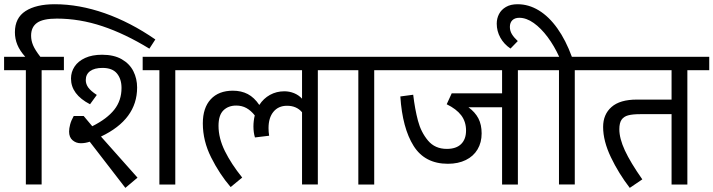

<svg xmlns="http://www.w3.org/2000/svg" viewBox="-27 -890 3441 926"><path d="M123 -717.8Q123 -694.3 132.6 -671.6Q142.1 -648.9 167.5 -616.2H281.2V-551.3H173.8V-0.5H97.7V-551.3H-7.3V-616.2H94.7Q68.4 -645.5 56.6 -674.3Q44.9 -703.1 44.9 -734.4Q44.9 -803.7 96.2 -836.7Q147.5 -869.6 236.8 -869.6Q354.5 -869.6 478.3 -826.2Q602.1 -782.7 722.2 -699.7L693.4 -655.3Q576.2 -727.1 466.6 -763.7Q356.9 -800.3 247.1 -800.3Q180.7 -800.3 151.9 -780Q123 -759.8 123 -717.8Z M460 -231.4 636.2 -33.2 577.6 16.1 405.8 -206.5Q383.8 -199.2 362.8 -199.2Q339.8 -199.2 323 -213.6Q306.2 -228 306.2 -255.4Q306.2 -270.5 311.3 -289.8Q316.4 -309.1 328.6 -330.6H376.5L418 -281.2Q489.3 -316.9 524.2 -361.1Q559.1 -405.3 559.1 -465.8Q559.1 -508.8 537.1 -535.6Q515.1 -562.5 467.3 -562.5Q428.7 -562.5 407.7 -547.1Q386.7 -531.7 386.7 -503.9Q386.7 -484.9 398.4 -468.3Q410.2 -451.7 439.9 -432.1L407.2 -387.2Q315.4 -434.6 315.4 -511.2Q315.4 -543 332.8 -569.1Q350.1 -595.2 383.8 -610.6Q417.5 -626 465.3 -626Q522.5 -626 560.3 -604.2Q598.1 -582.5 616.2 -546.6Q634.3 -510.7 634.3 -467.8Q634.3 -314 460 -231.4ZM923.3 -551.3H818.4V0H741.7V-551.3H661.1V-616.2H923.3Z M1610.8 -551.3H1505.9V-0.5H1429.7V-348.6Q1403.3 -379.9 1357.4 -379.9Q1315.9 -379.9 1292 -351.1Q1268.1 -322.3 1268.1 -272Q1268.1 -254.4 1271 -235.4L1202.6 -227.1Q1195.3 -251 1195.3 -280.3Q1195.3 -306.6 1201.7 -333.5Q1183.1 -356.9 1161.4 -368.9Q1139.6 -380.9 1112.3 -380.9Q1074.2 -380.9 1050.5 -357.7Q1026.9 -334.5 1026.9 -283.2Q1026.9 -223.6 1057.6 -161.4Q1088.4 -99.1 1141.1 -33.7L1085.4 12.2Q1031.7 -50.3 991.5 -130.4Q951.2 -210.4 951.2 -294.9Q951.2 -370.1 989.5 -411.4Q1027.8 -452.6 1096.2 -452.6Q1136.7 -452.6 1168 -436.3Q1199.2 -419.9 1223.6 -383.8Q1243.7 -415 1275.1 -432.4Q1306.6 -449.7 1344.2 -449.7Q1368.7 -449.7 1391.1 -440.7Q1413.6 -431.6 1429.7 -414.1V-551.3H908.7V-616.2H1610.8Z M1882.8 -551.3H1777.8V0H1701.2V-551.3H1596.2V-616.2H1882.8Z M2576.2 -551.3H2470.7V0H2394.5V-372.6H2232.4Q2264.6 -349.1 2280.3 -318.8Q2295.9 -288.6 2295.9 -246.6Q2295.9 -202.6 2276.1 -169.4Q2256.3 -136.2 2219.5 -118.2Q2182.6 -100.1 2133.3 -100.1Q2022 -100.1 1967.8 -186.3Q1913.6 -272.5 1903.8 -424.8L1965.8 -433.1Q1974.1 -363.3 1988.8 -307.9Q2003.4 -252.4 2037.1 -212.2Q2070.8 -171.9 2127.9 -171.9Q2173.3 -171.9 2197 -195.3Q2220.7 -218.8 2220.7 -260.3Q2220.7 -303.2 2197.3 -334Q2173.8 -364.7 2127.4 -387.2L2151.4 -439.5V-439.9H2394.5V-551.3H1868.2V-616.2H2576.2Z M2852.5 -551.3H2745.1V-0.5H2668.9V-551.3H2561.5V-616.2H2669.9Q2646 -668.5 2614.3 -711.2Q2582.5 -753.9 2547.1 -779.1Q2511.7 -804.2 2477.5 -804.2Q2456.1 -804.2 2444.1 -792.5Q2432.1 -780.8 2432.1 -760.3Q2432.1 -741.2 2441.9 -725.1Q2451.7 -709 2470.2 -691.9L2435.1 -655.8Q2403.3 -677.2 2386 -708.7Q2368.7 -740.2 2368.7 -775.9Q2368.7 -800.8 2379.6 -822Q2390.6 -843.3 2413.1 -856.4Q2435.5 -869.6 2469.2 -869.6Q2522.9 -869.6 2571.8 -839.8Q2620.6 -810.1 2661.1 -753.2Q2701.7 -696.3 2731 -616.2H2852.5Z M3393.6 -551.3H3288.1V0H3211.9V-339.4H3060.5Q3023.9 -339.4 3002.7 -333.7Q2981.4 -328.1 2970.7 -312.5Q2960 -296.9 2960 -266.6Q2960 -222.2 2986.8 -164.3Q3013.7 -106.4 3070.8 -24.9L3010.3 16.1Q2956.5 -53.7 2919.2 -131.8Q2881.8 -210 2881.8 -277.8Q2881.8 -338.4 2922.4 -374Q2962.9 -409.7 3044.4 -409.7H3211.9V-551.3H2837.9V-616.2H3393.6Z"/></svg>

Font: Varta
Style: Regular
Weight: 400
Designer: Joana Correia, Viktoriya Grabowska, Eben Sorkin
Foundry: Sorkin Type
Version: Version 1.002; ttfautohint (v1.3) -l 8 -r 24 -G 200 -x 12 -H